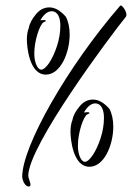

<svg xmlns="http://www.w3.org/2000/svg" viewBox="-20 -609 481 700"><path d="M84 71C89 71 91 69 91 64C91 55 83 40 83 32C83 -78 383 -479 439 -548C440 -551 441 -553 441 -555C441 -568 427 -589 420 -589C419 -589 419 -589 418 -588C224 -364 61 -75 61 35C61 47 71 71 84 71ZM147 -337C201 -337 234 -417 234 -483C234 -509 229 -531 220 -548C199 -572 179 -582 160 -582C141 -582 125 -574 111 -557C97 -540 88 -524 85 -507C80 -495 78 -480 78 -465C78 -438 87 -337 147 -337ZM130 -355C119 -355 105 -377 105 -414C105 -461 125 -520 139 -528C143 -531 147 -529 147 -534C146 -535 144 -536 141 -536C136 -536 131 -535 127 -535C138 -554 152 -568 168 -568C191 -568 200 -544 200 -516C200 -491 196 -467 188 -442C172 -392 147 -355 130 -355ZM306 -1C360 -1 393 -81 393 -147C393 -173 388 -195 379 -212C358 -236 338 -246 319 -246C300 -246 284 -238 270 -221C256 -204 247 -188 244 -171C239 -159 237 -144 237 -129C237 -102 246 -1 306 -1ZM289 -19C278 -19 264 -41 264 -78C264 -125 284 -184 298 -192C302 -195 306 -193 306 -198C305 -199 303 -200 300 -200C295 -200 290 -199 286 -199C297 -218 311 -232 327 -232C350 -232 359 -208 359 -180C359 -155 355 -131 347 -106C331 -56 306 -19 289 -19Z"/></svg>

Font: Comforter
Style: Regular
Weight: 400
Designer: Robert E. Leuschke
Foundry: Robert E. Leuschke
Version: Version 1.013; ttfautohint (v1.8.3)